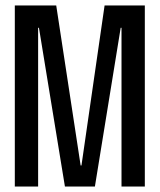

<svg xmlns="http://www.w3.org/2000/svg" viewBox="-20 -680 582 700"><path d="M34 0V-660H185L274 -76.7H277L361.3 -660H508V0H423V-578.7H420L326 0H216.7L122 -578.7H119V0Z"/></svg>

Font: Bricolage Grotesque 96pt ExtraBold Condensed
Style: Regular
Weight: 800
Width: 3
Version: Version 1.001;gftools[0.9.33.dev8+g029e19f]